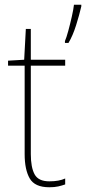

<svg xmlns="http://www.w3.org/2000/svg" viewBox="-20 -831 363 810"><path d="M188 -66Q209 -66 225.5 -69Q242 -72 255 -78V-53Q241 -48 225.5 -44.5Q210 -41 188 -41Q127 -41 105.5 -78Q84 -115 84 -181V-554H14V-575L82 -579L89 -709H110V-579H255V-554H110V-181Q110 -125 126 -95.5Q142 -66 188 -66ZM323 -804Q315 -769 301 -724.5Q287 -680 269 -650H254V-658Q260 -671 268 -700.5Q276 -730 283 -761Q290 -792 292 -811H323Z"/></svg>

Font: Noto Sans Tamil UI SemiCondensed Thin
Style: Regular
Weight: 100
Width: 4
Designer: Jelle Bosma - Monotype Design Team
Foundry: Monotype Imaging Inc.
Version: Version 2.004; ttfautohint (v1.8.4.7-5d5b)